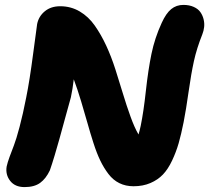

<svg xmlns="http://www.w3.org/2000/svg" viewBox="-20 -700 844 775"><path d="M79.1 55.2Q40.5 55.2 21 30Q1.5 4.9 6.8 -27.8Q10.3 -43.9 18.6 -66.7Q26.9 -89.4 36.1 -113Q45.4 -136.7 59.1 -188.2Q72.8 -239.7 85.9 -307.1Q99.6 -374.5 114 -484.9Q128.4 -595.2 129.9 -603Q136.2 -634.3 160.9 -654.5Q185.5 -674.8 223.1 -674.8Q266.1 -674.8 301.8 -653.8Q337.4 -632.8 362.8 -596.4Q388.2 -560.1 408.7 -515.9Q429.2 -471.7 445.8 -419.9Q462.4 -368.2 476.3 -321.8Q490.2 -275.4 506.6 -230Q522.9 -184.6 539.1 -157.2Q543.5 -171.4 547.9 -191.9Q559.6 -248.5 568.8 -333.3Q578.1 -418 591.3 -482.2Q604.5 -546.4 632.8 -607.9Q650.4 -646.5 671.1 -663.3Q691.9 -680.2 720.2 -680.2Q744.1 -680.2 762 -672.1Q779.8 -664.1 788.8 -651.1Q797.9 -638.2 801.8 -622.3Q805.7 -606.4 804 -590.8Q802.2 -575.2 796.9 -562Q773.9 -504.4 762.7 -453.1Q751.5 -401.9 741.2 -329.3Q731 -256.8 721.2 -207Q711.4 -157.7 701.2 -122.1Q690.9 -86.4 674.6 -51.8Q658.2 -17.1 637.7 4.4Q617.2 25.9 587.2 38.8Q557.1 51.8 519 51.8Q487.3 51.8 461.9 39.3Q436.5 26.9 417.7 2.2Q398.9 -22.5 384.8 -51.8Q370.6 -81.1 357.2 -122.8Q343.8 -164.6 333.3 -202.4Q322.8 -240.2 307.6 -290.5Q292.5 -340.8 277.8 -379.9Q273.4 -341.3 266.1 -307.1Q256.8 -274.4 242.4 -221.4Q228 -168.5 219.7 -138.7Q211.4 -108.9 200.7 -73Q189.9 -37.1 181.2 -12.2Q165.5 21 142.1 38.1Q118.7 55.2 79.1 55.2ZM463.9 -70.8Q464.8 -71.3 467 -72.5Q469.2 -73.7 470.2 -74.2Z"/></svg>

Font: Shantell Sans Bouncy
Style: Italic
Weight: 800
Italic angle: -11.31°
Designer: Stephen Nixon, Anya Danilova, Shantell Martin
Foundry: Arrow Type
Version: Version 1.006;[9816181b4]